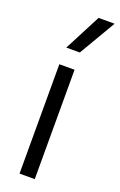

<svg xmlns="http://www.w3.org/2000/svg" viewBox="-156 -852 561 895"><g transform="rotate(20 124.0 -404.0)"><path d="M70 0V-542.5H145.5V0ZM74 -626.5 168 -808H247.5L141 -626.5Z"/></g></svg>

Font: Encode Sans Semi Condensed
Style: Regular
Weight: 400
Width: 4
Designer: Multiple Designers
Foundry: Impallari Type
Version: Version 3.000; ttfautohint (v1.8.3) -l 8 -r 50 -G 200 -x 14 